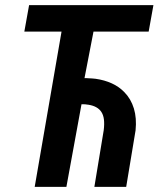

<svg xmlns="http://www.w3.org/2000/svg" viewBox="-20 -731 627 751"><path d="M561.5 -607.4 580.1 -710.9H93.8L75.2 -607.4H220.7L115.7 0H239.7L298.8 -323.2Q303.2 -323.2 307.1 -323.2Q311 -323.2 314.5 -322.8Q317.4 -322.3 320.3 -322Q323.2 -321.8 326.2 -321.3Q344.2 -318.4 356.4 -311.5Q368.7 -304.7 376 -293.9Q384.3 -281.7 386.5 -263.7Q388.7 -245.6 385.7 -221.7L349.1 0H473.6L510.3 -221.2Q515.1 -269 503.7 -306.6Q492.2 -344.2 466.8 -370.1Q446.3 -391.6 417.5 -404.8Q388.7 -418 353.5 -422.9Q347.2 -423.3 340.6 -424.1Q334 -424.8 327.6 -424.8Q323.2 -425.3 319.1 -425.3Q314.9 -425.3 310.5 -425.3L345.7 -607.4Z"/></svg>

Font: Roboto Mono SemiBold
Style: Italic
Weight: 600
Italic angle: -10°
Monospace: yes
Designer: Google
Version: Version 3.000